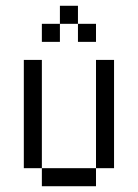

<svg xmlns="http://www.w3.org/2000/svg" viewBox="-20 -645 478 665"><path d="M312.5 -437.5H375V-62.5H312.5ZM125 -62.5H312.5V0H125ZM62.5 -437.5H125V-62.5H62.5ZM125 -562.5H187.5V-500H125ZM187.5 -625H250V-562.5H187.5ZM250 -562.5H312.5V-500H250Z"/></svg>

Font: Pixel Operator SC
Style: Regular
Weight: 400
Designer: Jayvee Enaguas (GrandChaos9000)
Foundry: The Grandoplex Project
Version: Version 1.4.1 (September 5, 2015)